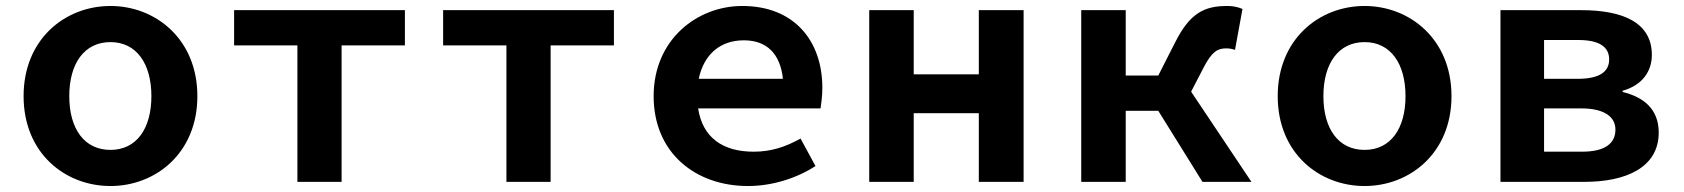

<svg xmlns="http://www.w3.org/2000/svg" viewBox="-20 -609 5640 643"><path d="M59 -287C59 -96 198 14 350 14C501 14 641 -96 641 -287C641 -478 501 -589 350 -589C198 -589 59 -478 59 -287ZM487 -287C487 -178 437 -107 350 -107C262 -107 212 -178 212 -287C212 -396 262 -468 350 -468C437 -468 487 -396 487 -287Z M976 -457V0H1124V-457H1336V-575H764V-457Z M1676 -457V0H1824V-457H2036V-575H1464V-457Z M2734 -315C2734 -473 2639 -589 2466 -589C2314 -589 2169 -476 2169 -287C2169 -97 2309 14 2485 14C2566 14 2648 -12 2711 -53L2661 -145C2609 -116 2561 -101 2504 -101C2402 -101 2333 -147 2318 -246H2728C2730 -259 2734 -287 2734 -315ZM2471 -474C2547 -474 2593 -430 2602 -345H2320C2338 -430 2395 -474 2471 -474Z M2891 -575V0H3040V-230H3258V0H3408V-575H3258V-360H3040V-575Z M3969 -302 4011 -383C4039 -437 4058 -447 4087 -447C4098 -447 4107 -445 4116 -442L4141 -579C4125 -586 4108 -589 4090 -589C4013 -589 3965 -565 3916 -468L3859 -356H3750V-575H3601V0H3750V-238H3859L4007 0H4171Z M4259 -287C4259 -96 4398 14 4550 14C4701 14 4841 -96 4841 -287C4841 -478 4701 -589 4550 -589C4398 -589 4259 -478 4259 -287ZM4687 -287C4687 -178 4637 -107 4550 -107C4462 -107 4412 -178 4412 -287C4412 -396 4462 -468 4550 -468C4637 -468 4687 -396 4687 -287Z M5005 -575V0H5287C5425 0 5535 -48 5535 -165C5535 -244 5484 -284 5414 -301V-305C5481 -324 5512 -371 5512 -425C5512 -537 5409 -575 5275 -575ZM5263 -345H5151V-475H5266C5339 -475 5369 -450 5369 -410C5369 -370 5339 -345 5263 -345ZM5278 -101H5151V-246H5275C5354 -246 5390 -217 5390 -175C5390 -130 5357 -101 5278 -101Z"/></svg>

Font: Kawkab Mono
Style: Bold
Weight: 700
Monospace: yes
Designer: Abdullah Arif
Foundry: Abdullah Arif
Version: Version 1.000;PS 000.500;hotconv 1.0.88;makeotf.lib2.5.64775